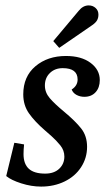

<svg xmlns="http://www.w3.org/2000/svg" viewBox="-20 -683 403 710"><path d="M3 -32 33 -155 69 -149Q67 -129 67 -113Q67 -77 86.5 -59Q106 -41 147 -41Q180 -41 199 -59Q218 -77 218 -104Q218 -127 203 -145.5Q188 -164 170 -180Q152 -196 146 -201Q108 -234 87 -264Q66 -294 66 -334Q66 -400 111 -438Q156 -476 224 -476Q281 -476 315 -450.5Q349 -425 349 -387Q349 -359 333.5 -342Q318 -325 292 -325Q276 -325 263 -332Q250 -339 245 -352Q267 -366 267 -389Q267 -431 212 -431Q183 -431 164.5 -413Q146 -395 146 -367Q146 -341 164 -320Q182 -299 217 -270Q259 -235 280.5 -207.5Q302 -180 302 -140Q302 -99 280 -65Q258 -31 219 -12Q180 7 132 7Q96 7 58.5 -5Q21 -17 3 -32ZM271 -643Q287 -663 308 -663Q323 -663 333.5 -653.5Q344 -644 344 -629Q344 -617 339 -608Q334 -599 321 -590L199 -506L177 -531Z"/></svg>

Font: Caladea
Style: Italic
Weight: 400
Italic angle: -9°
Designer: Carolina Giovagnoli and Andres Torresi
Foundry: Carolina Giovagnoli & Andres Torresi
Version: Version 1.001